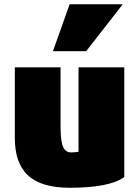

<svg xmlns="http://www.w3.org/2000/svg" viewBox="-20 -861 661 907"><path d="M310 26C426 26 520 11 567 -25V-543H351V-144C340 -142 328 -141 316 -141C270 -141 266 -198 266 -278V-543H50V-211C50 -55 125 26 310 26ZM387 -619 560 -841H309L230 -619Z"/></svg>

Font: Repo ExtraBlack
Style: Regular
Weight: 400
Designer: Stefan Peev
Foundry: Context Ltd
Version: Version 001.502